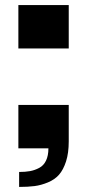

<svg xmlns="http://www.w3.org/2000/svg" viewBox="-20 -591 346 765"><path d="M53.2 -570.8H253.9V-397.9H53.2ZM53.2 -172.9H253.9V-27.8Q253.9 18.6 243.2 52Q232.4 85.4 215.3 105Q198.2 124.5 171.1 135.7Q144 147 117.7 150.4Q91.3 153.8 56.2 153.8V94.2Q81.1 94.2 99.6 90.8Q118.2 87.4 136 78.1Q153.8 68.8 163.3 49.1Q172.9 29.3 172.9 0H53.2Z"/></svg>

Font: Sporting Grotesque
Style: Gras
Weight: 700
Designer: Lucas LE BIHAN
Foundry: Lucas LE BIHAN
Version: Version 1.001